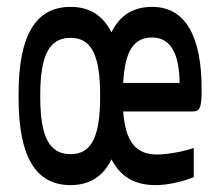

<svg xmlns="http://www.w3.org/2000/svg" viewBox="-20 -529 640 558"><path d="M34 -256V-244C34 -73 84 9 185 9C240 9 280 -16 304 -66C330 -15 372 9 432 9C464 9 504 1 543 -14V-99C516 -89 466 -80 437 -80C374 -80 345 -117 338 -205H540C562 -205 566 -218 566 -270C566 -422 520 -509 422 -509C368 -509 328 -485 304 -435C279 -485 239 -509 185 -509C84 -509 34 -427 34 -256ZM97 -247V-253C97 -370 124 -419 185 -419C245 -419 271 -370 271 -253V-247C271 -130 245 -81 185 -81C124 -81 97 -130 97 -247ZM338 -288C343 -380 368 -420 422 -420C476 -420 501 -373 502 -288Z"/></svg>

Font: LT Wave Mono Medium
Style: Regular
Weight: 500
Designer: Daniel Lyons
Version: Version 2.5 (Glyphs App)